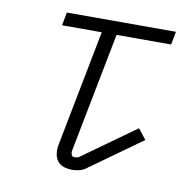

<svg xmlns="http://www.w3.org/2000/svg" viewBox="-66 -597 682 676"><g transform="rotate(10 275.0 -259.0)"><path d="M234 12Q219 12 204.5 7.5Q190 3 181.5 -8.5Q173 -20 171 -35.5Q169 -51 172 -66L253 -483H111L120 -530H510L501 -483H306L223 -57Q221 -49 223.5 -41Q226 -33 235 -33Q239 -33 243.5 -34Q248 -35 251 -37L441 -173L470 -136L280 0Q269 7 257.5 9.5Q246 12 234 12Z"/></g></svg>

Font: Lode Dark Term
Style: Italic
Weight: 400
Italic angle: -11°
Monospace: yes
Designer: Belleve Invis
Foundry: Belleve Invis
Version: Version 29.2.0